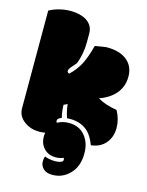

<svg xmlns="http://www.w3.org/2000/svg" viewBox="-134 -778 830 1084"><g transform="rotate(15 281.0 -235.5)"><path d="M447.3 7.3Q430.2 -38.6 405.3 -64.5Q363.8 -106 295.9 -106Q289.1 -106 278.3 -105Q265.1 -141.1 260.7 -183.6L239.3 -173.3Q240.2 -134.8 249 -99.1Q224.6 -90.8 224.6 -77.1Q224.6 -70.3 229 -65.4Q257.8 -82.5 296.4 -82.5Q356 -82.5 390.1 -41.7Q424.3 -1 424.3 61.5Q424.3 139.6 378.9 184.1Q337.9 225.1 279.8 225.1Q244.6 225.1 226.8 207.5Q209 189.9 209 167.2Q209 144.5 215.3 134.8Q220.7 139.2 238.3 142.8Q255.9 146.5 274.9 146.5Q293.9 146.5 307.6 141.4Q321.3 136.2 321.3 126.5Q321.3 122.1 317.4 115.2Q299.3 124.5 272 124.5Q230.5 124.5 204.3 97.4Q178.2 70.3 178.2 28.3Q178.2 13.7 180.2 5.4Q163.1 8.8 145.5 8.8Q96.2 8.8 60.1 -17.1Q18.1 -46.4 18.1 -94.7Q18.1 -94.7 18.1 -664.6Q41.5 -678.2 74.5 -687Q107.4 -695.8 141.1 -695.8Q197.3 -695.8 233.9 -673.8Q275.4 -647.9 275.4 -599.6V-547.9Q275.4 -482.9 252.4 -420.9Q248 -414.6 236.8 -402.6Q225.6 -390.6 219 -380.9Q212.4 -371.1 212.4 -364Q212.4 -356.9 224.1 -351.1Q262.2 -386.7 283.9 -428.7Q305.7 -470.7 323.7 -540Q330.1 -541 338.4 -542.5Q346.7 -543.9 366 -547.1Q385.3 -550.3 393.1 -550.3Q468.3 -550.3 510.3 -515.9Q552.2 -481.4 552.2 -421.4Q552.2 -361.3 514.2 -318.4Q479 -279.8 422.9 -260.3Q467.8 -233.9 536.1 -222.7Q562.5 -174.8 562.5 -123.3Q562.5 -71.8 532.5 -35.4Q502.4 1 447.3 7.3Z"/></g></svg>

Font: Modak
Style: Regular
Weight: 400
Version: Version 1.036;PS Version 1.000;hotconv 1.0.79;makeotf.lib2.5